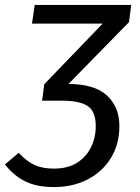

<svg xmlns="http://www.w3.org/2000/svg" viewBox="-74 -547 569 780"><path d="M145 213Q75 213 28 189.5Q-19 166 -54 121L2 74Q35 109 67 123.5Q99 138 145 138Q200 138 237.5 115Q275 92 295 52.5Q315 13 315 -35Q315 -94 282.5 -116Q250 -138 177 -138H96L180 -206H202Q309 -206 360 -159.5Q411 -113 411 -35Q411 39 376.5 95Q342 151 282 182Q222 213 145 213ZM97 -138 106 -205 343 -451H56L67 -527H459L450 -457L168 -169Z"/></svg>

Font: Fira Sans Variable
Style: Italic
Weight: 397
Italic angle: -8°
Designer: Carrois Corporate & Edenspiekermann AG
Foundry: Carrois Corporate GbR & Edenspiekermann AG
Version: Version 4.202